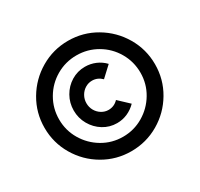

<svg xmlns="http://www.w3.org/2000/svg" viewBox="-187 -1053 1459 1403"><g transform="rotate(-30 542.0 -351.5)"><path d="M542 -817Q668 -817 775 -754Q882 -691 945 -584Q1008 -477 1008 -351Q1008 -225 945 -118Q882 -11 775 51.5Q668 114 542 114Q416 114 309 51.5Q202 -11 139 -118Q76 -225 76 -351Q76 -477 139 -584Q202 -691 309 -754Q416 -817 542 -817ZM542 -8Q635 -8 713.5 -54.5Q792 -101 838.5 -179.5Q885 -258 885 -351Q885 -444 839 -523Q793 -602 714 -648Q635 -694 542 -694Q449 -694 370 -648Q291 -602 245 -523Q199 -444 199 -351Q199 -258 245.5 -179.5Q292 -101 370.5 -54.5Q449 -8 542 -8ZM554 -591Q601 -591 643 -573Q685 -555 716 -522L630 -442Q595 -477 548 -477Q517 -477 490 -460.5Q463 -444 447 -415.5Q431 -387 431 -354Q431 -320 447 -292Q463 -264 490 -247.5Q517 -231 548 -231Q596 -231 630 -267L716 -186Q684 -153 642.5 -134.5Q601 -116 554 -116Q491 -116 438.5 -148.5Q386 -181 355 -235.5Q324 -290 324 -354Q324 -418 355 -472.5Q386 -527 438.5 -559Q491 -591 554 -591Z"/></g></svg>

Font: SUIT Heavy
Style: Regular
Weight: 900
Designer: Sunn Youn; Korean Glyphs from Source Han Sans (Sandoll Communications; Soo-young Jang, Joo-yeon Kang)
Foundry: Sunn
Version: Version 1.006